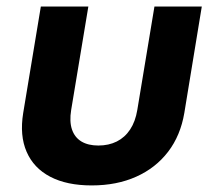

<svg xmlns="http://www.w3.org/2000/svg" viewBox="-20 -561 656 590"><path d="M261.7 8.8Q185.5 8.8 134.5 -17.8Q83.5 -44.4 61.8 -94.5Q40 -144.5 51.3 -213.9L105.5 -541H251.5L198.7 -223.1Q192.9 -187.5 201.2 -163.1Q209.5 -138.7 230.2 -126.2Q251 -113.8 282.2 -113.8Q314 -113.8 338.9 -126.2Q363.8 -138.7 379.9 -163.1Q396 -187.5 401.9 -223.1L454.6 -541H600.1L546.4 -213.9Q534.7 -144.5 496.6 -94.7Q458.5 -44.9 398.7 -18.1Q338.9 8.8 261.7 8.8Z"/></svg>

Font: Inter 17pt
Style: Bold Italic
Weight: 700
Italic angle: -9.3988°
Version: Version 4.001;git-66647c0bb